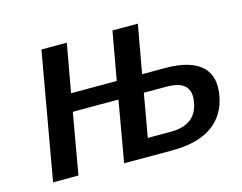

<svg xmlns="http://www.w3.org/2000/svg" viewBox="-76 -616 922 731"><g transform="rotate(-15 385.0 -250.0)"><path d="M484 -310 518 -500H418L384 -310H204L238 -500H138L50 0H150L192 -240H372L330 0H520C660 0 730 -60 747 -155C764 -250 714 -310 574 -310ZM562 -240C632 -240 657 -210 647 -155C637 -100 602 -70 532 -70H442L472 -240Z"/></g></svg>

Font: Scada
Style: Italic
Weight: 400
Designer: Jovanny Lemonad
Foundry: Jovanny Lemonad
Version: Version 3.005